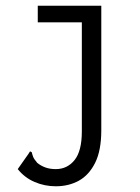

<svg xmlns="http://www.w3.org/2000/svg" viewBox="-20 -477 490 671"><path d="M175 174Q136 174 101 159Q66 144 42 114L80 60L85 52L91 55Q93 64 96 71.5Q99 79 110 92Q122 102 138 108Q154 114 175 114Q215 114 240.5 82.5Q266 51 266 -18V-399H112V-457H334V-22Q334 49 312.5 92Q291 135 255.5 154.5Q220 174 175 174Z"/></svg>

Font: Inconsolata SemiCondensed
Style: Regular
Weight: 400
Width: 4
Monospace: yes
Designer: Raph Levien, Cyreal, Brenton Simpson
Foundry: Raph Levien, Cyreal, Google
Version: Version 3.000; ttfautohint (v1.8.2.53-6de2)